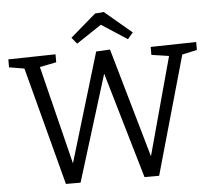

<svg xmlns="http://www.w3.org/2000/svg" viewBox="-59 -967 1142 1032"><g transform="rotate(-5 512.0 -450.5)"><path d="M773 -693 1019 -698V-655L923 -634L944 -656L758 1H679L504 -597L519 -596L334 1H255L83 -651L94 -635L5 -650V-693L260 -698V-655L155 -634L167 -651L310 -75H293L479 -694L554 -698L732 -77H715L871 -650L880 -634L773 -650ZM381 -745 353 -779 491 -898 538 -902 684 -779 655 -745 489 -853 542 -852Z"/></g></svg>

Font: Pack4
Style: Regular
Weight: 400
Version: Version 2.002